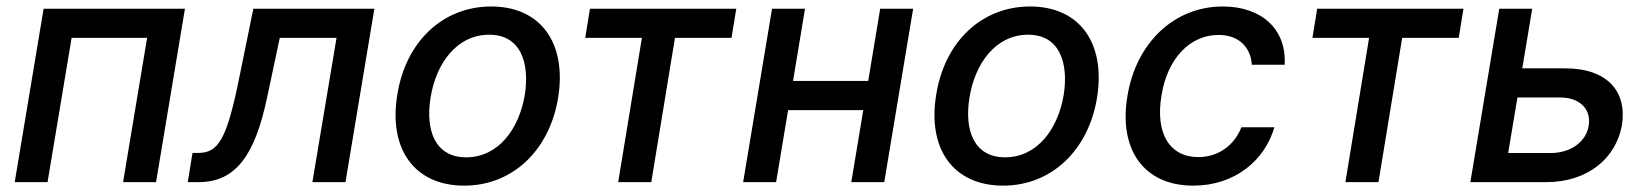

<svg xmlns="http://www.w3.org/2000/svg" viewBox="-20 -573 5185 604"><path d="M26.3 0H129.6L205.3 -453.8H442.8L367.2 0H470.9L561.8 -545.5H117.2Z M570.7 0H604.8C723.7 0 783 -88.1 820.7 -268.5L860.1 -453.8H1038.7L962.7 0H1066.8L1157.7 -545.5H777L727.6 -304C692.1 -135.7 665.5 -92 604.8 -92H585.6Z M1440.3 11C1591.6 11 1708.5 -99.1 1735.8 -265.6C1763.5 -437.9 1680.8 -552.6 1525.2 -552.6C1373.2 -552.6 1256.4 -442.5 1229.8 -274.9C1201.7 -103.7 1284.1 11 1440.3 11ZM1334.5 -266C1351.6 -372.9 1416.5 -463.8 1519.2 -463.8C1616.5 -463.8 1647 -377.5 1631 -274.9C1613.3 -168 1548.3 -78.1 1446.4 -78.1C1348.4 -78.1 1317.8 -163.7 1334.5 -266Z M1821 -453.8H1999.3L1924.7 0H2028.8L2103.3 -453.8H2281.2L2296.2 -545.5H1835.9Z M2512.4 -545.5H2408.7L2317.8 0H2421.5L2459.2 -226.6H2695.7L2658 0H2761.7L2852.6 -545.5H2748.9L2711.3 -318.5H2474.8Z M3135.7 11C3286.9 11 3403.8 -99.1 3431.1 -265.6C3458.8 -437.9 3376.1 -552.6 3220.5 -552.6C3068.5 -552.6 2951.7 -442.5 2925.1 -274.9C2897 -103.7 2979.4 11 3135.7 11ZM3029.8 -266C3046.9 -372.9 3111.9 -463.8 3214.5 -463.8C3311.8 -463.8 3342.3 -377.5 3326.3 -274.9C3308.6 -168 3243.6 -78.1 3141.7 -78.1C3043.7 -78.1 3013.1 -163.7 3029.8 -266Z M3734 11C3862.6 11 3958.1 -66.4 3989 -172.6H3885.3C3861.9 -113.6 3810.4 -78.8 3749.6 -78.8C3659.4 -78.8 3613.6 -153.8 3633.9 -272.7C3652.3 -389.6 3724.1 -463.1 3813.2 -463.1C3880.7 -463.1 3915.1 -420.5 3918 -369.3H4021.3C4027.7 -479.4 3950.6 -552.6 3826.7 -552.6C3672.6 -552.6 3553.3 -436.8 3526.6 -270.2C3498.9 -105.8 3575.6 11 3734 11Z M4108.7 -453.8H4286.9L4212.4 0H4316.4L4391 -453.8H4568.9L4583.8 -545.5H4123.6Z M4903.8 -358H4768.8L4800.1 -545.5H4696.4L4605.5 0H4843.8C4977.3 0 5064.6 -77.4 5082.4 -180C5098.7 -284.8 5036.9 -358 4903.8 -358ZM4724.4 -91.6 4753.6 -266.3H4888.5C4948.9 -266.3 4986.9 -229.8 4977.6 -176.8C4969.8 -126.8 4920.1 -91.6 4858.7 -91.6Z"/></svg>

Font: Magic Ui Pro Medium
Style: Italic
Weight: 500
Italic angle: -9.39999°
Designer: Stefan Endress, Andreas Faust
Version: Version 1.000;FEAKit 1.0